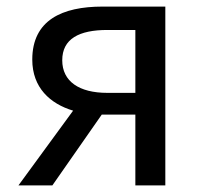

<svg xmlns="http://www.w3.org/2000/svg" viewBox="-20 -563 614 583"><path d="M391 -281H306C220 -281 169 -316 169 -380C169 -445 220 -472 306 -472H391ZM291 -543C169 -543 78 -502 78 -382C78 -297 132 -248 202 -227L36 0H139L289 -215H291H391V0H482V-543Z"/></svg>

Font: Noto Sans CJK KR Regular
Style: Regular
Weight: 400
Designer: Ryoko NISHIZUKA (kana & ideographs); Paul D. Hunt (Latin, Greek & Cyrillic); Wenlong ZHANG (bopomofo); Sandoll Communica
Foundry: Adobe Systems Incorporated
Version: Version 1.004;PS 1.004;hotconv 1.0.82;makeotf.lib2.5.63406